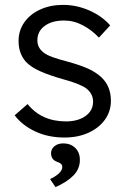

<svg xmlns="http://www.w3.org/2000/svg" viewBox="-20 -553 519 786"><path d="M244 10Q177 10 124 -15Q71 -40 40 -81L93 -127Q150 -56 250 -56Q299 -56 330 -78Q361 -100 361 -137Q361 -170 332 -192Q319 -201 295 -210.5Q271 -220 237 -229Q181 -245 144 -261.5Q107 -278 86 -300Q56 -334 56 -385Q56 -428 79.5 -461.5Q103 -495 144.5 -514Q186 -533 238 -533Q294 -533 346 -510Q398 -487 431 -449L385 -399Q356 -430 319 -449.5Q282 -469 242 -469Q193 -469 163 -447Q133 -425 133 -388Q133 -359 156 -340Q170 -328 195.5 -319Q221 -310 259 -300Q303 -288 333.5 -275Q364 -262 384 -246Q434 -208 434 -141Q434 -97 409.5 -63Q385 -29 342 -9.5Q299 10 244 10ZM207 213 185 180Q207 170 221 157Q235 144 235 130Q235 116 215 110Q189 101 189 74Q189 57 203 45.5Q217 34 239 34Q269 34 288 52.5Q307 71 307 102Q307 138 281 165Q255 192 207 213Z"/></svg>

Font: Lexend Light
Style: Regular
Weight: 300
Designer: Bonnie Shaver-Troup, Thomas Jockin
Foundry: Lexend
Version: Version 1.007; ttfautohint (v1.8.3)